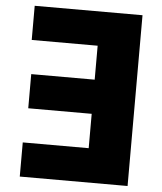

<svg xmlns="http://www.w3.org/2000/svg" viewBox="-56 -874 782 924"><g transform="rotate(5 334.5 -412.5)"><path d="M74.1 -825H594.9V0H74.1V-165H392.6V-331H86.1V-496H392.6V-660H74.1Z"/></g></svg>

Font: Hussar
Style: BdSuprExt
Weight: 700
Foundry: Cannot Into Space Fonts
Version: Version 2.00